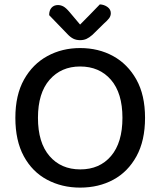

<svg xmlns="http://www.w3.org/2000/svg" viewBox="-20 -841 732 875"><path d="M641 -304Q641 -200 602 -129Q563 -58 496.5 -22Q430 14 345 14Q262 14 194.5 -22Q127 -58 88.5 -129Q50 -200 50 -304Q50 -408 89.5 -478.5Q129 -549 196 -585.5Q263 -622 345 -622Q429 -622 495.5 -585.5Q562 -549 601.5 -478.5Q641 -408 641 -304ZM538 -304Q538 -417 485.5 -477.5Q433 -538 345 -538Q259 -538 206 -477.5Q153 -417 153 -304Q153 -191 205.5 -130Q258 -69 346 -69Q434 -69 486 -130Q538 -191 538 -304ZM345 -729Q364 -748 387 -771.5Q410 -795 435 -821Q455 -820 470 -809Q485 -798 485 -781Q485 -768 477 -757.5Q469 -747 454 -734L401 -682Q386 -669 373.5 -663.5Q361 -658 345 -658Q327 -658 313.5 -665Q300 -672 287 -686L204 -772Q204 -794 215 -806Q226 -818 244 -818Q257 -818 269 -811.5Q281 -805 297 -786Z"/></svg>

Font: Baloo Tamma 2 Medium
Style: Regular
Weight: 500
Designer: Divya Kowshik, Shuchita Grover and Ek Type
Foundry: Ek Type
Version: Version 1.700